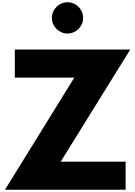

<svg xmlns="http://www.w3.org/2000/svg" viewBox="-20 -1675 1194 1695"><path d="M576 -1655C500 -1655 438 -1593 438 -1517C438 -1441 500 -1379 576 -1379C652 -1379 714 -1441 714 -1517C714 -1593 652 -1655 576 -1655ZM1130 -1238H111V-990H636L24 0H1089V-248H516Z"/></svg>

Font: Poland Can Into
Style: BigWritings
Weight: 700
Foundry: Cannot Into Space Fonts
Version: Version 0.92